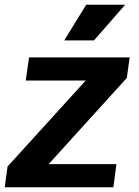

<svg xmlns="http://www.w3.org/2000/svg" viewBox="-47 -793 587 813"><path d="M490 -463 159 -98H446L433 0H-27L-15 -88L316 -452H62L76 -550H502ZM318 -773H483L351 -622H225Z"/></svg>

Font: Krub
Style: Bold Italic
Weight: 700
Italic angle: -8°
Designer: Ekaluck Peanpanawate
Foundry: Cadson Demak Co.,Ltd.
Version: Version 1.000; ttfautohint (v1.6)